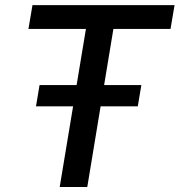

<svg xmlns="http://www.w3.org/2000/svg" viewBox="-20 -748 718 768"><path d="M93.8 -632.3 109.9 -727.5H678.2L662.1 -632.3H433.6L329.1 0H218.8L323.7 -632.3ZM124 -322.8 138.2 -407.7H545.4L531.2 -322.8Z"/></svg>

Font: Inter 24pt Medium
Style: Italic
Weight: 500
Italic angle: -9.3988°
Designer: Rasmus Andersson
Foundry: rsms
Version: Version 4.001;git-66647c0bb